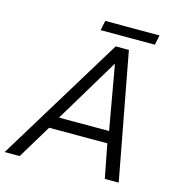

<svg xmlns="http://www.w3.org/2000/svg" viewBox="-118 -921 966 1026"><g transform="rotate(15 365.5 -408.0)"><path d="M338 -816H638L627 -762H327ZM427 -699H500L631 0H554L518 -187H196L83 0H0ZM510 -253 447 -609 233 -253Z"/></g></svg>

Font: Prompt Light
Style: Italic
Weight: 300
Italic angle: -12°
Designer: Katatrad Team
Foundry: CadsonDemak
Version: Version 1.000